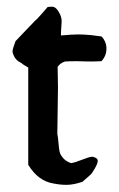

<svg xmlns="http://www.w3.org/2000/svg" viewBox="-20 -544 349 561"><path d="M160.2 -482.4 158.2 -449.2V-440.4Q191.4 -443.4 208.5 -443.4Q225.6 -443.4 246.1 -441.4L276.4 -437.5Q291 -422.9 291 -401.9Q291 -380.9 276.4 -365.2Q259.8 -364.3 239.3 -364.3L204.1 -365.2Q185.5 -365.2 169.9 -364.3Q155.3 -359.4 148.4 -348.6Q149.4 -314.5 149.4 -289.6Q149.4 -264.6 147.5 -153.3Q149.4 -144.5 150.9 -126.5Q152.3 -108.4 154.3 -100.1Q156.2 -91.8 164.6 -82Q172.9 -72.3 187.5 -67.4Q197.3 -68.4 219.2 -77.1Q241.2 -85.9 249 -85.9H252L253.9 -85Q265.6 -82 265.6 -74.2Q265.6 -66.4 256.8 -51.3Q248 -36.1 244.1 -33.2L220.7 -12.7Q194.3 -3.9 174.8 -3.9Q155.3 -3.9 136.7 -7.8Q91.8 -14.6 62.5 -62.5V-346.7Q59.6 -348.6 52.7 -352.5Q45.9 -356.4 43 -359.4L33.2 -365.2Q25.4 -371.1 21 -379.9Q16.6 -388.7 16.6 -394.5Q16.6 -400.4 25.4 -423.8L66.4 -466.8Q81.1 -482.4 83 -483.9Q85 -485.4 87.9 -488.3Q95.7 -496.1 119.1 -523.4Q123 -524.4 132.8 -524.4Q142.6 -524.4 151.4 -509.8Q160.2 -495.1 160.2 -482.4Z"/></svg>

Font: Essays1743
Style: Medium
Weight: 500
Designer: Based on the typeface in a 1743 English translation of the essays of Montaigne.  PostScript/TrueType font designed by Jo
Version: Version 002.100